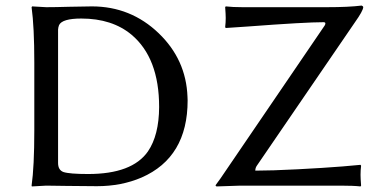

<svg xmlns="http://www.w3.org/2000/svg" viewBox="-20 -671 1359 694"><path d="M902.8 -54.2Q960.9 -54.2 1055.9 -59.1Q1150.9 -64 1216.8 -69.3L1283.2 -75.2L1285.2 -71.8Q1283.2 -55.7 1283.2 -39.1Q1283.2 -26.9 1285.2 0L1283.2 2.9Q1257.8 0 1211.9 0H849.1L762.2 2.9L758.8 -1Q765.6 -9.8 776.9 -25.9Q782.7 -34.7 785.2 -38.1L1153.8 -579.1Q1159.7 -589.8 1150.9 -590.8Q1082.5 -590.8 876 -575.2Q832 -571.8 795.9 -569.8L793.9 -573.2Q795.9 -589.4 795.9 -606Q795.9 -618.2 793.9 -645L795.9 -647.9Q820.3 -645 856.9 -645H1161.1Q1240.2 -645 1287.1 -650.9Q1292.5 -648.9 1293 -645Q1292 -631.3 1263.2 -590.8L908.2 -71.8Q902.8 -64 902.8 -54.2ZM189.9 -82Q189.9 -56.6 209 -49.3Q231 -42 298.8 -42Q457.5 -42 514.6 -123.5Q554.7 -182.1 555.2 -284.2Q555.2 -461.4 455.6 -545.4Q385.3 -604 273.9 -604Q204.6 -604 193.4 -580.1Q190.4 -572.3 189.9 -564ZM147 -645Q179.2 -645 229.5 -646.5Q280.8 -647.9 312 -647.9Q452.6 -647.9 553.7 -550.8Q652.8 -455.6 657.7 -320.8Q657.7 -314 658.2 -308.1Q658.2 -102.1 491.7 -29.3Q418.9 2 330.1 2Q273.9 2 219.7 1Q178.2 0 147 0L95.2 2.9L94.2 0Q104 -68.4 104 -200.2V-444.8Q104 -573.7 94.2 -645L96.2 -647.9Q98.1 -647.9 147 -645Z"/></svg>

Font: Linux Biolinum O
Style: Regular
Weight: 400
Designer: Philipp H. Poll
Foundry: Philipp H. Poll
Version: Version 1.0.4